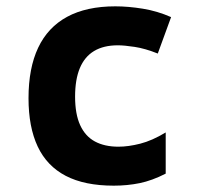

<svg xmlns="http://www.w3.org/2000/svg" viewBox="-20 -576 640 606"><path d="M339 10Q247 10 187.5 -21Q128 -52 99 -113.5Q70 -175 70 -266Q70 -361 100.5 -425.5Q131 -490 192 -523Q253 -556 344 -556Q385 -556 431 -548.5Q477 -541 520 -522L478 -407Q438 -423 405 -428Q372 -433 352 -433Q307 -433 277 -415Q247 -397 232 -361Q217 -325 217 -271Q217 -216 233 -181Q249 -146 279.5 -129.5Q310 -113 354 -113Q385 -113 422.5 -122.5Q460 -132 503 -158V-28Q460 -6 421 2Q382 10 339 10Z"/></svg>

Font: Noto Sans Mono
Style: Bold
Weight: 700
Designer: Monotype Design Team
Foundry: Monotype Imaging Inc.
Version: Version 2.014